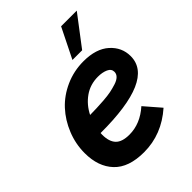

<svg xmlns="http://www.w3.org/2000/svg" viewBox="-202 -794 909 909"><g transform="rotate(-45 252.5 -340.0)"><path d="M473.6 -689.9 358.9 -539.1H293.9L368.7 -689.9ZM502 -356.9Q502 -199.2 143.6 -200.2Q143.1 -196.3 143.1 -189Q143.1 -143.1 164.6 -120.6Q186 -98.1 234.9 -98.1Q307.6 -98.1 370.1 -153.8L439 -74.2Q343.8 9.8 225.1 9.8Q122.6 9.8 72.8 -43Q22.9 -95.7 22.9 -186Q22.9 -247.6 45.9 -304.4Q68.8 -361.3 108.2 -404.1Q147.5 -446.8 204.6 -472.4Q261.7 -498 326.2 -498Q410.6 -498 456.3 -457Q502 -416 502 -356.9ZM323.2 -397.9Q271.5 -397.9 231.7 -369.9Q191.9 -341.8 168.9 -295.9Q194.8 -296.4 213.4 -296.9Q231.9 -297.4 261.7 -299.6Q291.5 -301.8 312 -305.9Q332.5 -310.1 353 -316.7Q373.5 -323.2 384.3 -334Q395 -344.7 395 -358.9Q395 -378.9 373.8 -388.4Q352.5 -397.9 323.2 -397.9Z"/></g></svg>

Font: HK Grotesk Legacy
Style: Bold Italic
Weight: 700
Italic angle: -13°
Designer: Alfredo Marco Pradil
Foundry: Hanken Design Co.
Version: Version 2.022;PS 002.022;hotconv 1.0.88;makeotf.lib2.5.64775